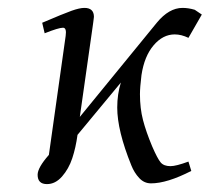

<svg xmlns="http://www.w3.org/2000/svg" viewBox="-20 -464 536 491"><path d="M76.2 -17.1Q76.2 -35.2 105 -67.9L147.9 -372.1Q150.9 -393.1 141.1 -393.1Q129.9 -393.1 94.2 -378.9L87.9 -405.8Q142.6 -429.2 163.1 -436.5Q183.6 -443.8 195.8 -443.8Q220.2 -443.8 220.2 -420.9Q220.2 -419.4 219.7 -416.7Q219.2 -414.1 218.8 -409.4Q218.3 -404.8 217.8 -401.9L184.1 -165L380.9 -405.8Q412.1 -443.8 446.8 -443.8Q461.9 -443.8 478 -439L496.1 -426.8L461.9 -367.2Q443.8 -376 426.8 -376Q396.5 -376 372.8 -348.1Q349.1 -320.3 341.8 -272Q337.9 -240.2 337.9 -223.1Q337.9 -187 345.7 -157Q353.5 -127 369.1 -89.8Q382.8 -58.1 390.9 -48.6Q398.9 -39.1 416 -39.1Q430.2 -39.1 461.9 -50.8L469.2 -26.9Q407.2 4.9 366.2 4.9Q348.6 4.9 335.9 -8.8Q323.2 -22.5 315.9 -41Q279.8 -129.9 279.8 -189Q279.8 -223.1 289.1 -252.9L178.2 -119.1Q173.8 -86.4 164.8 -59.3Q155.8 -32.2 138.7 -12.7Q121.6 6.8 100.1 6.8Q76.2 6.8 76.2 -17.1Z"/></svg>

Font: Dehuti
Style: Italic
Weight: 400
Version: Version 1.2